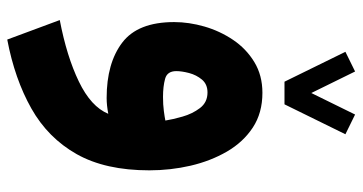

<svg xmlns="http://www.w3.org/2000/svg" viewBox="-248 -456 971 514"><g transform="rotate(90 237.0 -198.5)"><path d="M198.2 -475.1 118.2 -638.2 170.9 -664.1 228.5 -546.9 286.1 -664.1 338.9 -638.2 258.8 -475.1ZM435.5 -113.3Q435.5 4.4 392.1 81.3Q348.6 158.2 269.8 202.6Q190.9 247.1 85.4 267.1L33.2 126.5Q130.4 107.9 197.8 75.4Q265.1 43 284.2 -3.4Q261.7 1 241.7 1Q148.4 1 93.5 -40.8Q38.6 -82.5 38.6 -179.7Q38.6 -219.2 50.5 -260.7Q62.5 -302.2 86.2 -337.4Q109.9 -372.6 145.5 -394.3Q181.2 -416 228 -416Q281.7 -416 320.8 -390.4Q359.9 -364.7 385.3 -321Q410.6 -277.3 423.1 -223.6Q435.5 -169.9 435.5 -113.3ZM238.8 -149.9Q259.8 -149.9 276.4 -152.1Q293 -154.3 302.2 -156.2Q299.3 -175.3 291.7 -201.9Q284.2 -228.5 268.8 -248.8Q253.4 -269 227.1 -269Q205.1 -269 192.6 -254.2Q180.2 -239.3 175 -219.7Q169.9 -200.2 169.9 -185.5Q169.9 -161.1 190.4 -155.5Q210.9 -149.9 238.8 -149.9Z"/></g></svg>

Font: Vazirmatn FD NL Black
Style: Regular
Weight: 900
Designer: Saber Rastikerdar
Foundry: Saber Rastikerdar
Version: Version 33.003